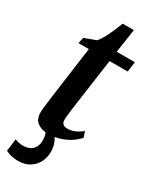

<svg xmlns="http://www.w3.org/2000/svg" viewBox="-229 -734 799 998"><g transform="rotate(30 171.0 -235.0)"><path d="M185.5 -181Q183 -161 181 -145.8Q179 -130.5 177.8 -118.8Q176.5 -107 176.5 -96Q176.5 -79.5 185.2 -71.2Q194 -63 209.5 -63Q236 -63 258.5 -73.2Q281 -83.5 298 -98.5L309.5 -64Q294 -46 268.8 -28.8Q243.5 -11.5 210.2 -0.5Q177 10.5 137 10.5Q98.5 10.5 73.5 -8.8Q48.5 -28 49.5 -71.5Q49.5 -76.5 50 -84.5Q50.5 -92.5 52.2 -104.8Q54 -117 56.2 -134.8Q58.5 -152.5 61.5 -176.5L102.5 -477H40.5L48 -513L116 -538Q129 -550.5 142.5 -575.5Q156 -600.5 168.2 -628.8Q180.5 -657 189 -679.5H256L235 -537.5H344L335.5 -477H227ZM73 210.5Q52 210.5 31.5 205.5Q11 200.5 -1.5 193L8 119Q16 123 29.5 126Q43 129 58 129Q81.5 128.5 98 119.8Q114.5 111 123.2 95Q132 79 132.5 58Q133 32 126.5 16Q120 0 113.5 -12.5L142 -14.5L162.5 -12.5Q177 4 188 28.2Q199 52.5 199 85Q199 118 184.5 146.8Q170 175.5 142 193Q114 210.5 73 210.5Z"/></g></svg>

Font: Merriweather 60pt SemiBold
Style: Italic
Weight: 600
Italic angle: -7.8°
Version: Version 2.101